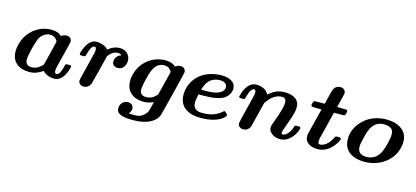

<svg xmlns="http://www.w3.org/2000/svg" viewBox="-66 -1167 4106 1894"><g transform="rotate(15 1987.0 -220.5)"><path d="M222 8Q137 8 87.5 -34.5Q38 -77 38 -158Q38 -191 48 -227Q65 -300 114.5 -355.5Q164 -411 233 -436Q279 -452 327 -452Q392 -452 428 -419Q432 -414 434 -416L440 -420Q461 -435 486 -435Q509 -435 523.5 -421.5Q538 -408 538 -386Q538 -377 522.5 -315.5Q507 -254 489 -184Q471 -114 467 -93Q466 -87 466 -72Q466 -43 484 -43Q505 -43 517 -66Q529 -89 539 -125Q540 -131 541 -134Q546 -155 550 -158.5Q554 -162 571 -162H576Q597 -162 600 -160Q607 -156 607 -148Q607 -144 598 -115Q562 -7 493 6Q481 8 474 8Q438 8 405.5 -5.5Q373 -19 358 -40Q292 8 222 8ZM404 -351Q382 -401 324 -401Q312 -401 295 -396Q245 -379 221 -330Q206 -296 186 -220Q166 -136 166 -106Q166 -76 182.5 -59.5Q199 -43 228 -43Q275 -43 310 -71Q320 -78 331.5 -89Q343 -100 343 -103Q343 -106 374 -228Z M775 8Q754 8 738 -5Q722 -18 722 -39Q722 -49 739 -117Q756 -185 775 -260Q794 -335 797 -351Q798 -357 798 -369Q798 -401 781 -401Q775 -401 768 -398Q742 -384 723 -310Q718 -289 714.5 -285.5Q711 -282 693 -282H688Q667 -282 664 -284Q657 -288 657 -296Q657 -311 674 -349Q710 -439 771 -451Q776 -452 787 -452Q823 -452 857.5 -438.5Q892 -425 906 -404L915 -411Q965 -452 1026 -452Q1073 -452 1103 -423Q1133 -394 1133 -350Q1133 -311 1111 -283.5Q1089 -256 1051 -256Q1027 -256 1011.5 -270Q996 -284 996 -308Q996 -343 1022 -367Q1035 -379 1057 -386Q1057 -390 1043 -396Q1031 -401 1018 -401Q996 -401 976 -390Q951 -379 922 -341L885 -192Q847 -42 845 -39Q822 8 775 8Z M1389 0Q1304 0 1254.5 -43.5Q1205 -87 1205 -166Q1205 -186 1208 -205Q1225 -306 1296 -374Q1367 -442 1472 -451Q1476 -453 1497 -451Q1553 -451 1591 -421Q1596 -416 1598 -416Q1599 -416 1601 -418Q1603 -419 1604 -420Q1625 -435 1650 -435Q1673 -435 1687.5 -421.5Q1702 -408 1702 -386Q1702 -381 1690 -331Q1678 -281 1661 -213Q1644 -145 1627 -78Q1610 -11 1598 36L1586 82Q1567 131 1517 160Q1446 202 1329 202Q1209 202 1176 166Q1162 151 1162 125Q1162 91 1185 67Q1208 43 1243 43Q1268 43 1283 58Q1298 73 1298 99Q1295 123 1276 149L1285 150H1345Q1396 150 1432 114Q1453 95 1461 74Q1462 71 1468.5 47Q1475 23 1480.5 0.5Q1486 -22 1486 -23Q1485 -23 1473 -18Q1428 0 1389 0ZM1333 -109Q1333 -81 1350.5 -66Q1368 -51 1397 -51Q1456 -51 1499 -98L1507 -106Q1518 -147 1538.5 -229.5Q1559 -312 1569 -353L1565 -359Q1542 -401 1491 -401Q1455 -401 1424 -378Q1391 -353 1367 -280Q1365 -274 1357 -242Q1349 -210 1345 -194Q1341 -178 1337 -152.5Q1333 -127 1333 -109Z M1878 -126Q1878 -43 1971 -43Q2097 -43 2164 -105Q2179 -120 2187 -117Q2216 -95 2216 -83Q2216 -76 2204 -64Q2131 8 1967 8Q1874 8 1817 -31Q1760 -70 1750 -146Q1749 -152 1749 -169Q1749 -261 1803 -334Q1883 -439 2042 -451Q2046 -453 2070 -451Q2130 -451 2169.5 -425.5Q2209 -400 2209 -352Q2209 -340 2208 -336Q2196 -281 2149 -250Q2088 -211 1929 -211H1891Q1891 -208 1888 -197Q1878 -145 1878 -126ZM2134 -349Q2134 -374 2113 -387.5Q2092 -401 2061 -401Q2012 -401 1971 -374Q1931 -345 1909 -278Q1905 -264 1904 -263Q1904 -262 1944 -262Q2033 -263 2071 -278Q2134 -301 2134 -349Z M2404 8Q2383 8 2367 -5Q2351 -18 2351 -39Q2351 -47 2369.5 -124Q2388 -201 2407 -274L2425 -347Q2427 -355 2427 -372Q2427 -401 2410 -401Q2374 -401 2350 -306Q2346 -288 2341.5 -285Q2337 -282 2316 -282Q2295 -282 2292 -284Q2285 -288 2285 -296V-298Q2286 -301 2287 -304Q2288 -307 2288 -310Q2311 -391 2354 -428Q2384 -452 2420 -452Q2461 -452 2494.5 -435.5Q2528 -419 2542 -392L2546 -384L2554 -391Q2606 -436 2660 -447Q2682 -452 2715 -452Q2837 -447 2858 -367Q2860 -356 2860 -334Q2860 -307 2853 -281Q2840 -226 2802 -127Q2782 -75 2782 -57Q2782 -43 2791 -43Q2818 -43 2843 -69.5Q2868 -96 2882 -138Q2887 -156 2891 -159Q2895 -162 2911 -162H2917Q2938 -162 2941 -160Q2948 -156 2948 -148Q2948 -144 2939 -117Q2919 -67 2876.5 -29.5Q2834 8 2783 8Q2724 8 2688 -26Q2663 -49 2663 -82Q2663 -100 2678 -137Q2714 -231 2729 -292Q2738 -328 2738 -351Q2738 -401 2695 -401Q2648 -401 2607 -371Q2575 -348 2546 -305L2539 -295L2508 -170Q2477 -46 2475 -40Q2454 8 2404 8Z M3166 7Q3108 7 3070.5 -18Q3033 -43 3033 -90V-105L3067 -243L3102 -381Q3102 -382 3056 -382Q3009 -382 3005 -384Q2995 -388 2995 -398Q2995 -415 3007 -439Q3013 -444 3067 -444H3118L3136 -517Q3154 -590 3159 -600Q3181 -643 3227 -643Q3250 -643 3265 -629.5Q3280 -616 3280 -594Q3280 -585 3262 -514Q3258 -499 3253.5 -481Q3249 -463 3247 -454L3245 -445Q3245 -444 3291 -444Q3337 -444 3342 -442Q3351 -438 3351 -428Q3351 -408 3342 -390Q3337 -385 3335 -384Q3331 -382 3280 -382H3229Q3227 -377 3210 -307Q3193 -237 3176 -169.5Q3159 -102 3158 -99Q3156 -90 3156 -75Q3156 -57 3160 -50Q3164 -43 3178 -43Q3216 -46 3253 -81Q3277 -107 3295 -142Q3302 -157 3305.5 -159.5Q3309 -162 3324 -162H3330Q3350 -162 3354 -160Q3361 -156 3361 -146Q3356 -121 3321 -75Q3275 -18 3218 -1Q3195 7 3166 7Z M3643 8Q3544 8 3486 -37Q3428 -82 3428 -169Q3428 -278 3516 -363Q3581 -427 3681 -446Q3706 -451 3725 -451L3733 -452Q3742 -452 3748 -452Q3844 -452 3904.5 -408Q3965 -364 3965 -279Q3965 -249 3956 -216Q3935 -132 3869 -74Q3803 -16 3712 2Q3679 8 3643 8ZM3559 -126Q3559 -44 3649 -44Q3756 -44 3798 -157Q3821 -218 3833 -295Q3834 -301 3834 -317Q3834 -342 3830 -354Q3826 -366 3814 -377Q3788 -400 3738 -400Q3663 -400 3620 -338Q3595 -301 3576 -220Q3559 -153 3559 -126Z"/></g></svg>

Font: KaTeX_Math
Style: Bold Italic
Weight: 700
Version: Version 3699957226